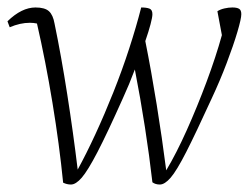

<svg xmlns="http://www.w3.org/2000/svg" viewBox="-32 -482 666 514"><path d="M158 12Q147 12 137 7Q127 -94 108.5 -206.5Q90 -319 67 -419Q58 -421 48 -421Q22 -421 -6 -409L-12 -425Q26 -462 63 -462Q88 -462 99 -452Q110 -442 114 -419Q132 -332 148 -229.5Q164 -127 176 -28Q199 -70 223.5 -123Q248 -176 271.5 -235Q295 -294 314 -352.5Q333 -411 346 -462Q360 -462 368 -459Q376 -456 376 -444Q376 -436 371 -417Q366 -398 357 -372Q373 -292 387.5 -202Q402 -112 413 -26Q440 -71 468 -133.5Q496 -196 521 -263Q546 -330 562 -388L550 -452Q558 -457 569 -459.5Q580 -462 590 -462Q602 -462 608 -458.5Q614 -455 614 -444Q614 -432 603.5 -396.5Q593 -361 575 -313.5Q557 -266 535 -219Q492 -125 466.5 -75Q441 -25 425 -6.5Q409 12 396 12Q384 12 376 6Q368 -64 356 -141.5Q344 -219 329 -296Q314 -256 297 -219Q255 -125 229 -75Q203 -25 187 -6.5Q171 12 158 12Z"/></svg>

Font: Petrona ExtraLight
Style: Italic
Weight: 200
Italic angle: -9°
Designer: Ringo R. Seeber
Foundry: Ringo R. Seeber
Version: Version 2.001; ttfautohint (v1.8.3)